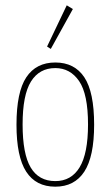

<svg xmlns="http://www.w3.org/2000/svg" viewBox="-20 -694 415 722"><path d="M188 8Q115 8 78.5 -48.5Q42 -105 42 -225Q42 -348 79 -403.5Q116 -459 188 -459Q260 -459 297 -403.5Q334 -348 334 -225Q334 -105 297 -48.5Q260 8 188 8ZM188 -13Q248 -13 279.5 -65Q311 -117 311 -226Q311 -340 277.5 -389Q244 -438 188 -438Q128 -438 96.5 -387.5Q65 -337 65 -226Q65 -115 95.5 -64Q126 -13 188 -13ZM171 -510 157 -519 231 -674 254 -660Z"/></svg>

Font: Inconsolata Condensed ExtraLight
Style: Regular
Weight: 200
Width: 3
Monospace: yes
Designer: Raph Levien, Cyreal, Brenton Simpson
Foundry: Raph Levien, Cyreal, Google
Version: Version 3.100; ttfautohint (v1.8.4.7-5d5b)